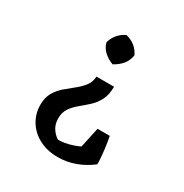

<svg xmlns="http://www.w3.org/2000/svg" viewBox="-163 -621 929 967"><g transform="rotate(30 301.0 -137.0)"><path d="M373 -233Q373 -186 357 -155Q341 -124 316.5 -101.5Q292 -79 267 -58.5Q242 -38 225.5 -14Q209 10 209 45Q209 76 223 99.5Q237 123 261 139Q298 140 346.5 124Q395 108 448 69L496 147Q454 180 405 198Q356 216 304 216Q243 216 196 191.5Q149 167 123 124.5Q97 82 97 31Q97 -12 114 -41Q131 -70 156 -91.5Q181 -113 206.5 -133Q232 -153 250.5 -176.5Q269 -200 271 -233ZM297 -490Q358 -475 383 -421Q378 -389 359 -366Q340 -343 310 -327Q278 -339 256 -360Q234 -381 228 -409Q245 -465 297 -490ZM478 -8Q485 27 489 60.5Q493 94 494.5 117.5Q496 141 495 146L375 140L407 -8Z"/></g></svg>

Font: Eczar Medium
Style: Regular
Weight: 500
Designer: Vaibhav Singh
Foundry: Rosetta Type Foundry
Version: Version 2.000